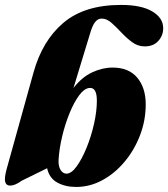

<svg xmlns="http://www.w3.org/2000/svg" viewBox="-20 -747 683 780"><path d="M345 -608 278.5 -389.5Q312.5 -433.5 354.2 -453Q396 -472.5 437.5 -472.5Q503 -472.5 537.5 -431.5Q572 -390.5 572 -323Q572 -258 549 -197.8Q526 -137.5 486.2 -90Q446.5 -42.5 395.8 -15Q345 12.5 289.5 12.5Q245 12.5 212.5 -5.5Q180 -23.5 171.5 -63.5L68.5 -13Q41 7 21.5 7Q5 7 1 -8.5Q-3 -24 7.5 -62L116 -452Q151.5 -581 237.2 -654Q323 -727 471.5 -727Q554.5 -727 598.8 -700.5Q643 -674 643 -632.5Q643 -602.5 623 -580.5Q603 -558.5 568 -558.5Q540 -558.5 517 -575.5Q494 -592.5 473.2 -614.8Q452.5 -637 433 -654.2Q413.5 -671.5 393 -671.5Q377.5 -671.5 366.2 -657.2Q355 -643 345 -608ZM342 -389.5Q321.5 -387 301 -359Q280.5 -331 262.8 -287.8Q245 -244.5 233 -194.8Q221 -145 218 -99.5Q216.5 -71.5 226.2 -56.5Q236 -41.5 250 -41.5Q270 -41.5 291.5 -71.2Q313 -101 331.8 -147Q350.5 -193 362 -244Q373.5 -295 373.5 -338Q373.5 -394 342 -389.5Z"/></svg>

Font: Fraunces 72pt S000 Black
Style: Italic
Weight: 900
Italic angle: -16°
Version: Version 1.000; ttfautohint (v1.8.3)